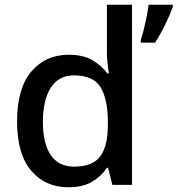

<svg xmlns="http://www.w3.org/2000/svg" viewBox="-20 -780 749 810"><path d="M268 10Q171 10 111.5 -60Q52 -130 52 -268Q52 -407 112 -478Q172 -549 270 -549Q331 -549 370 -526Q409 -503 433 -470H439Q437 -483 434 -510Q431 -537 431 -558V-760H537V0H454L436 -72H431Q408 -37 369 -13.5Q330 10 268 10ZM293 -77Q371 -77 403 -120.5Q435 -164 435 -251V-267Q435 -361 404.5 -411.5Q374 -462 292 -462Q227 -462 194 -409.5Q161 -357 161 -266Q161 -175 194 -126Q227 -77 293 -77ZM709 -751Q699 -722 678 -678.5Q657 -635 634 -600H574V-612Q584 -641 593.5 -684.5Q603 -728 607 -760H709Z"/></svg>

Font: Noto Sans Gurmukhi UI Medium
Style: Regular
Weight: 500
Designer: Jelle Bosma - Monotype Design Team
Foundry: Monotype Imaging Inc.
Version: Version 2.004; ttfautohint (v1.8.4.7-5d5b)